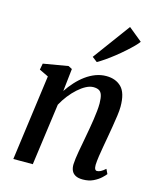

<svg xmlns="http://www.w3.org/2000/svg" viewBox="-125 -935 849 1033"><g transform="rotate(15 299.0 -419.0)"><path d="M211.5 -423Q230 -451 252.8 -476Q275.5 -501 301.5 -520Q327.5 -539 356.2 -549.8Q385 -560.5 415 -560.5Q468 -560.5 499.5 -529Q531 -497.5 531 -421Q531 -400.5 526.8 -370Q522.5 -339.5 517 -306.2Q511.5 -273 506.5 -245Q502 -219.5 496.8 -190.2Q491.5 -161 487.5 -133.5Q483.5 -106 482.5 -85Q482.5 -68 486.5 -61Q490.5 -54 497.5 -54Q507 -54 518 -59.5Q529 -65 544 -78.5L556.5 -52.5Q551.5 -45 535.2 -29.8Q519 -14.5 493.8 -2.2Q468.5 10 435.5 10Q410 10 394.8 1.8Q379.5 -6.5 372.8 -21.2Q366 -36 366.5 -56.5Q367 -70 369.5 -89.5Q372 -109 376 -131.2Q380 -153.5 384.5 -176.8Q389 -200 392.5 -221Q396.5 -242.5 400.8 -266.8Q405 -291 408.8 -316.2Q412.5 -341.5 415 -365.2Q417.5 -389 417.5 -409.5Q417 -438.5 411.8 -455Q406.5 -471.5 394.8 -478.2Q383 -485 363.5 -485Q344 -485 322.2 -473.5Q300.5 -462 278.8 -442.5Q257 -423 237 -397.5Q217 -372 202 -344L155 0H46.5L111 -477L60 -501.5L66.5 -536.5L204.5 -560L225.5 -549ZM317 -641.5 469.5 -848.5 545.5 -786.5Q538.5 -776 521.8 -759Q505 -742 482.2 -721.8Q459.5 -701.5 434.5 -681.8Q409.5 -662 386 -645.8Q362.5 -629.5 345 -620Z"/></g></svg>

Font: Merriweather 36pt Medium
Style: Italic
Weight: 500
Italic angle: -7.8°
Version: Version 2.101